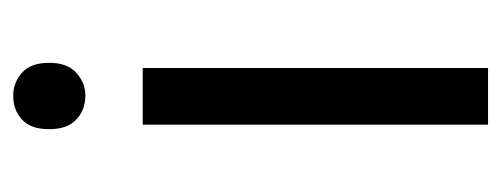

<svg xmlns="http://www.w3.org/2000/svg" viewBox="-260 -518 777 298"><g transform="rotate(-90 129.0 -368.5)"><path d="M173 -536V0H85V-536ZM130 -737Q150 -737 165.5 -723.5Q181 -710 181 -681Q181 -653 165.5 -639Q150 -625 130 -625Q108 -625 93 -639Q78 -653 78 -681Q78 -710 93 -723.5Q108 -737 130 -737Z"/></g></svg>

Font: Noto Sans Cham
Style: Regular
Weight: 400
Designer: Monotype Design Team
Foundry: Monotype Imaging Inc.
Version: Version 2.002